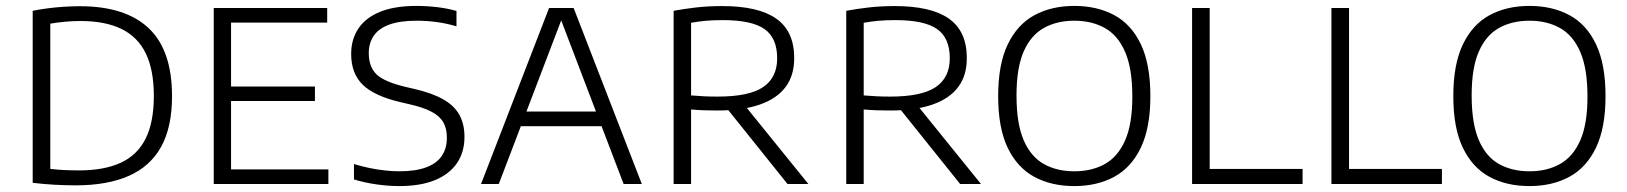

<svg xmlns="http://www.w3.org/2000/svg" viewBox="-20 -622 5498 649"><path d="M236 4.5Q201 4.5 165 2.5Q129 0.5 90.5 -4V-585.5Q115 -590.5 142.2 -594Q169.5 -597.5 196.8 -599.2Q224 -601 250 -601Q404 -601 482.8 -526.5Q561.5 -452 561.5 -297Q561.5 -192.5 524.8 -126Q488 -59.5 415.5 -27.5Q343 4.5 236 4.5ZM247.5 -46Q332 -46 388 -71.8Q444 -97.5 472 -153Q500 -208.5 500 -297.5Q500 -385.5 472.8 -441.5Q445.5 -497.5 390.5 -524.2Q335.5 -551 252 -551Q226 -551 199 -548.5Q172 -546 150 -542V-51Q172.5 -48.5 196.5 -47.2Q220.5 -46 247.5 -46Z M702.5 0V-595H1086V-545.5H761V-49.5H1090V0ZM740.5 -280.5V-329.5H1044.5V-280.5Z M1329 7Q1292.5 7 1252.2 1.2Q1212 -4.5 1176.5 -15.5V-67.5Q1203 -59.5 1229.5 -54Q1256 -48.5 1281.5 -45.8Q1307 -43 1329.5 -43Q1384.5 -43 1420.2 -56.2Q1456 -69.5 1473.2 -94.8Q1490.5 -120 1490.5 -156.5Q1490.5 -187 1478.8 -208Q1467 -229 1439.2 -244Q1411.5 -259 1362.5 -270L1334.5 -276.5Q1246 -297 1206.5 -335.2Q1167 -373.5 1167 -439.5Q1167 -488.5 1191 -525Q1215 -561.5 1264 -581.8Q1313 -602 1388 -602Q1422.5 -602 1458 -597.8Q1493.5 -593.5 1523 -585V-533Q1489.5 -543 1455.8 -547.5Q1422 -552 1388 -552Q1332 -552 1296.2 -539Q1260.5 -526 1243.5 -501.2Q1226.5 -476.5 1226.5 -442.5Q1226.5 -395.5 1253.2 -370.2Q1280 -345 1352 -328L1380 -321.5Q1441 -307.5 1478.2 -286.2Q1515.5 -265 1532.8 -233.8Q1550 -202.5 1550 -159.5Q1550 -108 1524.8 -70.8Q1499.5 -33.5 1450.5 -13.2Q1401.5 7 1329 7Z M1606 0 1836 -595H1919L2149.5 0H2088L1871.5 -567.5H1882.5L1666 0ZM1721 -195.5 1735.5 -245H2019L2033 -195.5Z M2257 0V-585.5Q2292 -592 2333 -596.8Q2374 -601.5 2421 -601.5Q2544 -601.5 2604.2 -558.8Q2664.5 -516 2664.5 -426.5Q2665 -367.5 2635.5 -328Q2606 -288.5 2548.2 -268.5Q2490.5 -248.5 2406 -248.5Q2382 -248.5 2359.8 -249.2Q2337.5 -250 2316 -252V0ZM2642 0 2417.5 -280H2486L2712.5 0ZM2405.5 -295.5Q2512.5 -295.5 2559.8 -327.8Q2607 -360 2607 -425Q2607 -494 2563.8 -524Q2520.5 -554 2423.5 -554Q2391 -554 2366 -551.8Q2341 -549.5 2316 -545V-299.5Q2341.5 -297.5 2360 -296.5Q2378.5 -295.5 2405.5 -295.5Z M2840.5 0V-585.5Q2875.5 -592 2916.5 -596.8Q2957.5 -601.5 3004.5 -601.5Q3127.5 -601.5 3187.8 -558.8Q3248 -516 3248 -426.5Q3248.5 -367.5 3219 -328Q3189.5 -288.5 3131.8 -268.5Q3074 -248.5 2989.5 -248.5Q2965.5 -248.5 2943.2 -249.2Q2921 -250 2899.5 -252V0ZM3225.5 0 3001 -280H3069.5L3296 0ZM2989 -295.5Q3096 -295.5 3143.2 -327.8Q3190.5 -360 3190.5 -425Q3190.5 -494 3147.2 -524Q3104 -554 3007 -554Q2974.5 -554 2949.5 -551.8Q2924.5 -549.5 2899.5 -545V-299.5Q2925 -297.5 2943.5 -296.5Q2962 -295.5 2989 -295.5Z M3611.5 7Q3534 7 3476.2 -24.2Q3418.5 -55.5 3386.2 -122.5Q3354 -189.5 3354 -297Q3354 -405 3386.5 -472.2Q3419 -539.5 3476.8 -570.8Q3534.5 -602 3611.5 -602Q3688.5 -602 3746.5 -570.8Q3804.5 -539.5 3836.5 -472Q3868.5 -404.5 3868.5 -297Q3868.5 -190 3836.2 -122.8Q3804 -55.5 3746 -24.2Q3688 7 3611.5 7ZM3611.5 -43Q3670.5 -43 3714.5 -67.5Q3758.5 -92 3783 -147.2Q3807.5 -202.5 3807.5 -295.5Q3807.5 -390.5 3783 -446.8Q3758.5 -503 3714.2 -527.5Q3670 -552 3611.5 -552Q3552.5 -552 3508.5 -527.5Q3464.5 -503 3440.2 -447.8Q3416 -392.5 3416 -299.5Q3416 -204.5 3440.2 -148.2Q3464.5 -92 3508.5 -67.5Q3552.5 -43 3611.5 -43Z M4009.5 0V-595H4069V-51H4383V0Z M4480.5 0V-595H4540V-51H4854V0Z M5150 7Q5072.5 7 5014.8 -24.2Q4957 -55.5 4924.8 -122.5Q4892.5 -189.5 4892.5 -297Q4892.5 -405 4925 -472.2Q4957.5 -539.5 5015.2 -570.8Q5073 -602 5150 -602Q5227 -602 5285 -570.8Q5343 -539.5 5375 -472Q5407 -404.5 5407 -297Q5407 -190 5374.8 -122.8Q5342.5 -55.5 5284.5 -24.2Q5226.5 7 5150 7ZM5150 -43Q5209 -43 5253 -67.5Q5297 -92 5321.5 -147.2Q5346 -202.5 5346 -295.5Q5346 -390.5 5321.5 -446.8Q5297 -503 5252.8 -527.5Q5208.5 -552 5150 -552Q5091 -552 5047 -527.5Q5003 -503 4978.8 -447.8Q4954.5 -392.5 4954.5 -299.5Q4954.5 -204.5 4978.8 -148.2Q5003 -92 5047 -67.5Q5091 -43 5150 -43Z"/></svg>

Font: Encode Sans SC Condensed Thin Light
Style: Regular
Weight: 300
Version: Version 3.002